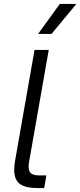

<svg xmlns="http://www.w3.org/2000/svg" viewBox="-20 -953 407 973"><path d="M52 -92Q52 -115 56 -136L155 -700H227L128 -136Q125 -121 125 -109Q125 -84 138 -74Q151 -64 181 -64H215L204 0H170Q109 0 80.5 -21Q52 -42 52 -92ZM283 -933H367L241 -781H173Z"/></svg>

Font: Bai Jamjuree
Style: Italic
Weight: 400
Italic angle: -10°
Version: Version 1.000; ttfautohint (v1.6)